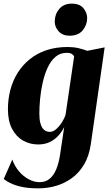

<svg xmlns="http://www.w3.org/2000/svg" viewBox="-28 -782 604 1054"><path d="M470.5 9.5Q461 74.5 433.8 120.5Q406.5 166.5 366.8 195.5Q327 224.5 279.8 238.2Q232.5 252 182.5 252Q137 252 101.8 245.8Q66.5 239.5 39.8 228Q13 216.5 -7.5 200.5L39.5 94Q52.5 130.5 76.2 158.5Q100 186.5 129.8 202.2Q159.5 218 189 218Q221.5 218 244 199.8Q266.5 181.5 280.8 147.2Q295 113 302 65.5L324.5 -84.5Q312.5 -60 293.2 -38.2Q274 -16.5 246.5 -2.8Q219 11 181 11Q137 11 99.2 -10Q61.5 -31 38.5 -74.2Q15.5 -117.5 15.5 -182.5Q15.5 -237.5 28.8 -288.2Q42 -339 68.8 -381.8Q95.5 -424.5 134.8 -456.5Q174 -488.5 226.2 -506.2Q278.5 -524 343.5 -524Q375 -524 402.2 -517.8Q429.5 -511.5 451 -503L546.5 -522ZM379 -472.5Q375.5 -479.5 366.2 -485.8Q357 -492 338.5 -492Q302 -492 276.2 -469.8Q250.5 -447.5 233.5 -410.5Q216.5 -373.5 206.5 -329.2Q196.5 -285 192.2 -240.2Q188 -195.5 188 -158.5Q188 -128 193 -108.2Q198 -88.5 206.2 -77.5Q214.5 -66.5 224.8 -62.2Q235 -58 245 -58Q263 -58 280.5 -73.2Q298 -88.5 312 -110.5Q326 -132.5 332 -152.5ZM353.5 -586Q315.5 -586 293.8 -610.2Q272 -634.5 272.5 -665Q273 -704.5 297.5 -733.2Q322 -762 366 -762Q409.5 -762 430 -737Q450.5 -712 450.5 -683Q450.5 -645.5 426.2 -615.8Q402 -586 353.5 -586Z"/></svg>

Font: Merriweather 120pt Black
Style: Italic
Weight: 900
Italic angle: -7.8°
Version: Version 2.101